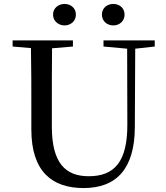

<svg xmlns="http://www.w3.org/2000/svg" viewBox="-20 -937 843 974"><path d="M307 -808C338 -808 365 -829 365 -863C365 -897 338 -917 307 -917C278 -917 249 -897 249 -863C249 -829 278 -808 307 -808ZM555 -808C585 -808 612 -829 612 -863C612 -897 585 -917 555 -917C524 -917 497 -897 497 -863C497 -829 524 -808 555 -808ZM505 -701 625 -690 626 -308C627 -118 562 -43 430 -43C312 -43 243 -110 243 -295V-394C243 -494 243 -594 244 -692L350 -701V-732H44V-701L137 -693C139 -594 139 -493 139 -394V-280C139 -65 246 17 404 17C572 17 663 -82 664 -291L666 -690L765 -701V-732H505Z"/></svg>

Font: Noto Serif JP Medium
Style: Regular
Weight: 500
Designer: Ryoko NISHIZUKA 西塚涼子 (kana & ideographs); Frank Grießhammer (Latin, Greek & Cyrillic); Wenlong ZHANG 张文龙 (bopomofo); San
Foundry: Adobe
Version: Version 2.001;hotconv 1.1.0;makeotfexe 2.6.0